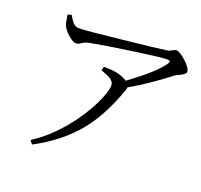

<svg xmlns="http://www.w3.org/2000/svg" viewBox="-124 -834 1048 999"><g transform="rotate(20 399.5 -334.0)"><path d="M150 25 135 5Q220 -49 294 -138Q356 -213 397 -295Q433 -369 433 -405Q433 -425 411 -439Q395 -449 358 -462L363 -483Q405 -483 422 -480Q466 -473 495 -454Q629 -552 669 -610Q678 -623 675.5 -627.5Q673 -632 658 -632Q625 -632 474 -610Q324 -589 245 -573Q226 -569 209 -557Q196 -548 185 -548Q168 -548 142 -570.5Q116 -593 105 -616Q99 -630 94 -666Q93 -671 93 -674L113 -680Q114 -678 116 -675Q132 -649 140 -641Q154 -627 171 -627Q211 -627 410 -649Q591 -668 645 -676Q655 -677 668 -685Q681 -693 689 -693Q708 -693 744 -660Q780 -627 780 -607Q780 -593 749 -579Q730 -571 723 -565Q617 -483 515 -424Q515 -417 512 -409Q458 -255 379 -157Q292 -50 150 25Z"/></g></svg>

Font: GenRyuMin TW R
Style: Regular
Weight: 400
Version: Version 1.501;PS 1;hotconv 16.6.51;makeotf.lib2.5.65220